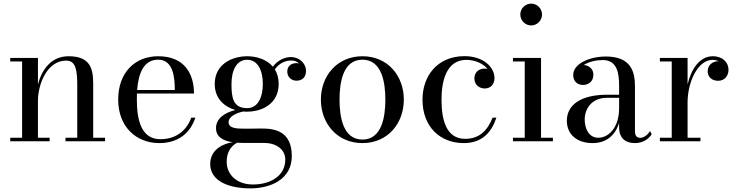

<svg xmlns="http://www.w3.org/2000/svg" viewBox="-20 -780 4068 1060"><path d="M36.5 -19.5V0H254V-19.5H189.5V-224.5C189.5 -310.5 237.5 -445.5 345.5 -445.5C400.5 -445.5 406.5 -388.5 406.5 -304.5V-19.5H341.5V0H560V-19.5H494.5V-319.5C494.5 -406.5 474 -469.5 358.5 -469.5C259.5 -469.5 210 -391.5 189.5 -314V-460H36.5V-440.5H102V-19.5Z M1058.5 -130.5H1036C1011 -61.5 954.5 -11.5 865 -11.5C761 -11.5 735.5 -115.5 735.5 -230C735.5 -241.5 735.5 -252.5 736 -263.5H1051C1051 -372.5 998.5 -469.5 853.5 -469.5C725 -469.5 632.5 -380 632.5 -230C632.5 -80 732 10 859.5 10C968 10 1032.5 -50 1058.5 -130.5ZM853.5 -450.5C937.5 -450.5 945 -349.5 945 -283H737C744.5 -375 773 -450.5 853.5 -450.5Z M1172.5 -73C1172.5 -26.5 1207.5 -3 1265 5.5C1217 11 1140.5 43.5 1140.5 125C1140.5 219.5 1242 260 1362.5 260C1477 260 1591 208 1591 82C1591 -53.5 1500.5 -70.5 1425.5 -70.5C1397 -70.5 1372.5 -69.5 1337.5 -69.5C1283 -69.5 1242 -71.5 1242 -106C1242 -136.5 1285 -157 1324 -164.5C1331 -163.5 1338 -163.5 1344.5 -163.5C1425.5 -163.5 1518.5 -206 1518.5 -316.5C1518.5 -349 1510.5 -375.5 1497.5 -397C1523.5 -435 1561 -446 1587.5 -446C1606.5 -446 1621 -439.5 1631.5 -429.5C1626.5 -431 1621.5 -431.5 1616.5 -431.5C1592.5 -431.5 1566 -418.5 1566 -385C1566 -352 1591.5 -334.5 1616.5 -334.5C1641.5 -334.5 1669.5 -347 1669.5 -389.5C1669.5 -427.5 1635 -465 1586 -465C1557.5 -465 1515.5 -451.5 1486.5 -412C1452 -452.5 1396 -469.5 1344.5 -469.5C1263.5 -469.5 1165.5 -427 1165.5 -316.5C1165.5 -235 1219 -190.5 1279.5 -172.5C1218.5 -158 1172.5 -124 1172.5 -73ZM1258 -316.5C1258 -390.5 1285.5 -450 1344.5 -450C1403.5 -450 1431 -390.5 1431 -316.5C1431 -242.5 1403.5 -183 1344.5 -183C1265.5 -183 1258 -242.5 1258 -316.5ZM1231.5 114.5C1231.5 67.5 1248 31 1288.5 8C1298.5 8.5 1309.5 9 1321 9H1437.5C1502.5 9 1555 43 1555 101.5C1555 188.5 1476.5 238.5 1376.5 238.5C1281 238.5 1231.5 178 1231.5 114.5Z M1751.5 -230C1751.5 -100 1840 10 1981 10C2122 10 2209.5 -100 2209.5 -230C2209.5 -360 2122 -469.5 1981 -469.5C1840 -469.5 1751.5 -360 1751.5 -230ZM1854.5 -230C1854.5 -324 1873 -450.5 1981 -450.5C2088.5 -450.5 2107.5 -324 2107.5 -230C2107.5 -136 2088.5 -9.5 1981 -9.5C1873 -9.5 1854.5 -136 1854.5 -230Z M2720.5 -130.5H2699.5C2672.5 -62.5 2629.5 -13.5 2547.5 -13.5C2445 -13.5 2417.5 -115.5 2417.5 -230C2417.5 -324 2440 -449.5 2555 -449.5C2599 -449.5 2646.5 -431 2671.5 -399.5C2666.5 -400.5 2661.5 -401.5 2656 -401.5C2625.5 -401.5 2599 -382.5 2599 -347.5C2599 -307.5 2631 -291.5 2656 -291.5C2686.5 -291.5 2710 -312.5 2710 -348.5C2710 -410.5 2647 -470 2545 -470C2394 -470 2312.5 -360 2312.5 -230C2312.5 -80 2409.5 10 2540.5 10C2641.5 10 2694.5 -50 2720.5 -130.5Z M2852.5 -700C2852.5 -667 2879.5 -639.5 2912.5 -639.5C2945.5 -639.5 2972.5 -667 2972.5 -700C2972.5 -733 2945.5 -760 2912.5 -760C2879.5 -760 2852.5 -733 2852.5 -700ZM2812 -19.5V0H3032.5V-19.5H2967V-460H2812V-440.5H2877V-19.5Z M3331 -257C3189 -257 3109.5 -202.5 3109.5 -113.5C3109.5 -37.5 3165.5 10 3252 10C3327 10 3377 -33 3398 -101.5V-77.5C3398 -12.5 3438 10 3485 10C3528.5 10 3560.5 -11.5 3578 -39L3568.5 -57C3557 -35 3532.5 -19 3515.5 -19C3490.5 -19 3485.5 -36.5 3485.5 -58.5V-304.5C3485.5 -385.5 3462.5 -468 3325 -468C3234 -468 3144.5 -428 3144.5 -366C3144.5 -330 3168.5 -311 3199 -311C3226.5 -311 3256 -328 3256 -368C3256 -400.5 3230 -419.5 3203 -421C3231 -439.5 3272.5 -448.5 3307.5 -448.5C3387.5 -448.5 3398 -376.5 3398 -304.5V-257ZM3283 -19.5C3230.5 -19.5 3208 -70.5 3208 -120.5C3208 -175 3243 -240 3331 -240H3398V-183C3398 -73.5 3338.5 -19.5 3283 -19.5Z M3623 -19.5V0H3847V-19.5H3776V-214.5C3776 -328.5 3833.5 -449.5 3913.5 -449.5C3926.5 -449.5 3938.5 -446.5 3949 -441.5C3948 -441.5 3946.5 -442 3945 -442C3916.5 -442 3887 -423 3887 -386C3887 -356 3909.5 -334 3945 -334C3980 -334 4002 -361 4002 -395C4002 -434 3971 -469.5 3915.5 -469.5C3842 -469.5 3796 -398 3776 -314V-460H3623V-440.5H3688.5V-19.5Z"/></svg>

Font: Bodoni* 11
Style: Regular
Weight: 400
Version: Version 2.3